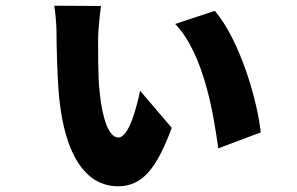

<svg xmlns="http://www.w3.org/2000/svg" viewBox="-20 -606 1040 673"><path d="M334 -585 170 -586C173 -573 178 -521 178 -498C178 -459 180 -334 188 -258C214 -18 308 47 393 47C479 47 529 -15 582 -158L471 -288C460 -233 432 -124 395 -124C362 -124 339 -187 329 -285C323 -338 324 -438 324 -478C324 -496 331 -566 334 -585ZM733 -568 594 -522C695 -417 729 -204 745 -86L894 -142C883 -249 823 -462 733 -568Z"/></svg>

Font: Noto Sans T Chinese Black
Style: Bold
Weight: 900
Designer: Ryoko NISHIZUKA (kana & ideographs); Paul D. Hunt (Latin, Greek & Cyrillic); Wenlong ZHANG (bopomofo); Sandoll Communica
Foundry: Adobe Systems Incorporated
Version: Version 1.000;PS 1;hotconv 1.0.78;makeotf.lib2.5.61930